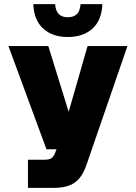

<svg xmlns="http://www.w3.org/2000/svg" viewBox="-20 -764 660 934"><path d="M116 150V13H194Q218 13 229 6.5Q240 0 248 -20L255 -38H206L21 -540H215L314 -220L406 -540H600L400 40Q379 100 342.5 125Q306 150 240 150ZM310 -584Q235 -584 190 -625Q145 -666 142 -744H248Q251 -709 267 -694.5Q283 -680 310 -680Q337 -680 353 -694.5Q369 -709 372 -744H478Q475 -666 430 -625Q385 -584 310 -584Z"/></svg>

Font: Geist Black
Style: Regular
Weight: 400
Designer: Basement.studio, Andrés Briganti, Mateo Zaragoza
Foundry: Basement.studio, Vercel, Andrés Briganti, Guido Ferreyra, Mateo Zaragoza
Version: Version 1.401